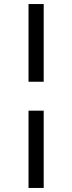

<svg xmlns="http://www.w3.org/2000/svg" viewBox="-20 -719 356 949"><path d="M196 -315H121V-699H196ZM196 210H121V-172H196Z"/></svg>

Font: Myanglish
Style: Regular
Weight: 400
Designer: KyawKyaw ( MaYenGone)
Foundry: TattooFont3D
Version: Version 1.003 December 13, 2014